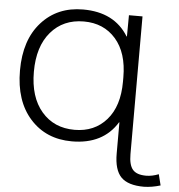

<svg xmlns="http://www.w3.org/2000/svg" viewBox="-62 -799 1016 1088"><g transform="rotate(5 445.5 -254.5)"><path d="M367.2 -740.2Q544.9 -740.2 625 -609.4H627L627.9 -730.5H705.1V52.7Q705.1 114.3 727.5 140.6Q750 167 803.7 167Q837.9 167 875 152.3L890.6 214.8Q842.8 229.5 796.9 230.5Q706.1 230.5 666.5 189.9Q627 149.4 627 56.6V-121.1H625Q544.9 9.8 367.2 9.8Q220.7 9.8 130.4 -90.8Q40 -191.4 40 -365.2Q40 -539.1 130.4 -639.6Q220.7 -740.2 367.2 -740.2ZM377 -56.6Q490.2 -56.6 558.6 -134.8Q627 -212.9 627 -352.5V-377Q627 -516.6 558.6 -594.7Q490.2 -672.9 377 -672.9Q259.8 -672.9 189.5 -590.8Q119.1 -508.8 119.1 -364.7Q119.1 -220.7 189.5 -138.7Q259.8 -56.6 377 -56.6Z"/></g></svg>

Font: Mgen+ 1c regular
Style: Regular
Weight: 400
Designer: [Source Han Sans]
Ryoko NISHIZUKA  (kana & ideographs); Paul D. Hunt (Latin, Greek & Cyrillic); Wenlong ZHANG  (bopomofo
Version: Version 1.059.20150602